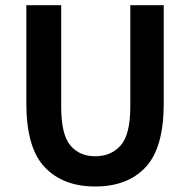

<svg xmlns="http://www.w3.org/2000/svg" viewBox="-20 -693 719 726"><path d="M339.8 12.2Q218.3 12.2 148.9 -61Q79.6 -134.3 79.6 -301.8V-673.3H211.4V-289.6Q211.4 -184.1 246.1 -143.1Q280.8 -102.1 339.8 -102.1Q399.9 -102.1 436.3 -143.1Q472.7 -184.1 472.7 -289.6V-673.3H599.1V-301.8Q599.1 -134.3 530.8 -61Q462.4 12.2 339.8 12.2Z"/></svg>

Font: Akatab ExtraBold
Style: Regular
Weight: 800
Designer: SIL International
Foundry: SIL International
Version: Version 3.000